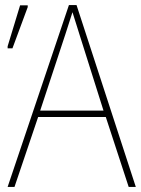

<svg xmlns="http://www.w3.org/2000/svg" viewBox="-20 -735 554 755"><path d="M486 0 396 -275H130L37 0H10L251 -715H281L514 0ZM292 -601Q286 -621 279.5 -641Q273 -661 265 -687Q258 -665 251 -643.5Q244 -622 237 -600L138 -300H387ZM10 -545V-553L59 -714H89V-707L29 -545Z"/></svg>

Font: Noto Sans SemiCondensed Thin
Style: Regular
Weight: 100
Width: 4
Designer: Monotype Design Team
Foundry: Monotype Imaging Inc.
Version: Version 2.013; ttfautohint (v1.8.4.7-5d5b)